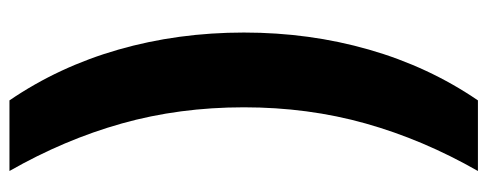

<svg xmlns="http://www.w3.org/2000/svg" viewBox="-340 -500 1055 416"><g transform="rotate(-90 188.0 -291.5)"><path d="M326 -291Q326 -149 289 -20Q252 109 179 216H26Q94 97 129 -27.5Q164 -152 164 -291Q164 -431 129 -555.5Q94 -680 26 -799H179Q252 -692 289 -563Q326 -434 326 -291Z"/></g></svg>

Font: Noto Sans Sinhala ExtraCondensed Black
Style: Regular
Weight: 900
Width: 2
Designer: Jelle Bosma - Monotype Design Team
Foundry: Monotype Imaging Inc.
Version: Version 2.006; ttfautohint (v1.8.4.7-5d5b)